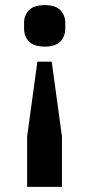

<svg xmlns="http://www.w3.org/2000/svg" viewBox="-20 -554 349 750"><path d="M86 176V-21L126 -313H182L222 -21V176ZM155 -372Q112 -372 93 -392Q74 -412 74 -443V-464Q74 -494 93 -514Q112 -534 155 -534Q197 -534 216 -514Q235 -494 235 -464V-443Q235 -412 216 -392Q197 -372 155 -372Z"/></svg>

Font: IBM Plex Sans Devanagari SemiBold
Style: Regular
Weight: 600
Designer: Mike Abbink, Paul van der Laan, Pieter van Rosmalen, Erin McLaughlin
Foundry: Bold Monday
Version: Version 1.1